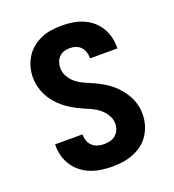

<svg xmlns="http://www.w3.org/2000/svg" viewBox="-136 -849 872 962"><g transform="rotate(-20 300.0 -367.5)"><path d="M299 8Q271 8 242.5 4Q214 0 187.5 -10Q161 -20 138 -37.5Q115 -55 99 -78.5Q83 -102 75 -129.5Q67 -157 67 -186V-195H213V-191Q213 -175 219 -159Q225 -143 237.5 -132Q250 -121 266 -116.5Q282 -112 299 -112Q315 -112 331.5 -116Q348 -120 360.5 -131Q373 -142 379.5 -157.5Q386 -173 386 -189Q386 -215 372.5 -237Q359 -259 339 -274.5Q319 -290 296 -300Q273 -310 250 -320.5Q227 -331 205 -344Q183 -357 164 -373Q145 -389 128.5 -408.5Q112 -428 100.5 -450.5Q89 -473 83 -497.5Q77 -522 77 -548Q77 -576 84.5 -603Q92 -630 107 -654Q122 -678 144 -695.5Q166 -713 191.5 -724Q217 -735 245 -739Q273 -743 301 -743Q329 -743 356.5 -739Q384 -735 410 -724.5Q436 -714 458 -696.5Q480 -679 495 -655.5Q510 -632 517.5 -604.5Q525 -577 525 -549V-540H379V-544Q379 -560 374 -575Q369 -590 358 -601.5Q347 -613 332 -618Q317 -623 301 -623Q285 -623 270 -618.5Q255 -614 244 -603Q233 -592 227.5 -577Q222 -562 222 -546Q222 -521 235 -498.5Q248 -476 268 -460.5Q288 -445 311.5 -435Q335 -425 358 -414.5Q381 -404 402.5 -391.5Q424 -379 443.5 -362.5Q463 -346 479 -326.5Q495 -307 507 -284.5Q519 -262 525 -237.5Q531 -213 531 -188Q531 -159 523 -131.5Q515 -104 499.5 -80Q484 -56 461 -38.5Q438 -21 411 -10.5Q384 0 356 4Q328 8 299 8Z"/></g></svg>

Font: Iosevka Heavy Extended
Style: Regular
Weight: 900
Width: 7
Monospace: yes
Designer: Belleve Invis
Foundry: Belleve Invis
Version: Version 32.5.0; ttfautohint (v1.8.4)